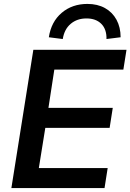

<svg xmlns="http://www.w3.org/2000/svg" viewBox="-20 -959 665 979"><path d="M38 0 150 -705H625L609 -604H257L227 -409H555L539 -307H211L178 -102H529L513 0ZM300 -760 229 -769Q241 -848 294.5 -893.5Q348 -939 426 -939Q477 -939 515 -918Q553 -897 574 -858.5Q595 -820 595 -769L523 -760Q524 -810 496.5 -837.5Q469 -865 421 -865Q373 -865 340.5 -837.5Q308 -810 300 -760Z"/></svg>

Font: Mulish ExtraLight
Style: Bold Italic
Weight: 700
Italic angle: -9°
Version: Version 3.603